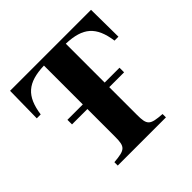

<svg xmlns="http://www.w3.org/2000/svg" viewBox="-170 -841 1006 1006"><g transform="rotate(-45 333.5 -338.0)"><path d="M636 -475 634 -676H34L31 -475H60C77 -594 129 -640 253 -644V-356H139V-322H253V-117C253 -43 242 -32 156 -25V0H513V-25C426 -31 415 -41 415 -117V-322H525V-356H415V-644C538 -640 590 -594 607 -475Z"/></g></svg>

Font: XITS Math
Style: Bold
Weight: 700
Designer: MicroPress Inc., with final additions and corrections provided by Coen Hoffman, Elsevier (retired)
Version: Version 1.302